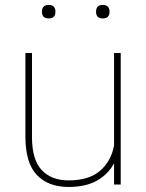

<svg xmlns="http://www.w3.org/2000/svg" viewBox="-20 -741 587 771"><path d="M175.3 -721.2Q202.6 -721.2 202.6 -693.8Q202.6 -667 175.3 -667Q148.4 -667 148.4 -693.8Q148.4 -721.2 175.3 -721.2ZM392.6 -721.2Q419.9 -721.2 419.9 -693.8Q419.9 -667 392.6 -667Q365.7 -667 365.7 -693.8Q365.7 -721.2 392.6 -721.2ZM438 0V-85.4Q413.6 -40 368.2 -15.1Q322.8 9.8 255.9 9.8Q173.8 9.8 128.2 -38.1Q82.5 -85.9 82 -190.4V-528.3H108.4V-189.5Q108.9 -98.6 147.9 -57.6Q187 -16.6 254.9 -16.6Q337.4 -16.6 381.8 -55.2Q426.3 -93.8 438 -156.7V-528.3H464.8V0Z"/></svg>

Font: Mardoto Thin
Style: Regular
Weight: 250
Designer: Christian Robertson, Vahan Hovhannisyan
Foundry: Google
Version: Version 1.000